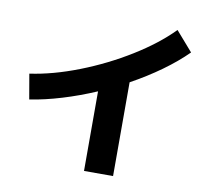

<svg xmlns="http://www.w3.org/2000/svg" viewBox="-88 -869 1114 1023"><g transform="rotate(10 469.0 -358.0)"><path d="M791 -771.5 882.8 -666Q826.7 -609.9 751.2 -555.4Q675.8 -501 587.9 -452.6V54.7H430.7V-376Q339.8 -336.9 249.5 -309.6Q159.2 -282.2 77.1 -269.5L53.7 -405.3Q178.2 -422.9 317.9 -477.3Q457.5 -531.7 582.8 -609.1Q708 -686.5 791 -771.5Z"/></g></svg>

Font: Pretendard ExtraBold
Style: Regular
Weight: 800
Designer: Base glyphs from Inter by Rasmus Andersson; Hangeul glyphs from Noto Sans CJK(Source Han Sans) by Jang Soo-young and Kan
Foundry: Kil Hyung-jin
Version: Version 1.309